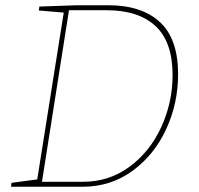

<svg xmlns="http://www.w3.org/2000/svg" viewBox="-20 -712 758 732"><path d="M393 -692Q520 -692 589.5 -628Q659 -564 659 -429Q659 -318 613.5 -219.5Q568 -121 485 -60.5Q402 0 295 0H22L24 -15L122 -28L223 -664L128 -672L130 -687L275 -692ZM297 -19Q396 -19 474 -76.5Q552 -134 595 -228Q638 -322 638 -426Q638 -552 573 -612.5Q508 -673 387 -673H243L140 -19Z"/></svg>

Font: Bitter Pro Thin
Style: Italic
Weight: 250
Italic angle: -9°
Designer: Sol Matas, and Bitter project Authors
Foundry: Sol Matas
Version: Version 1.010